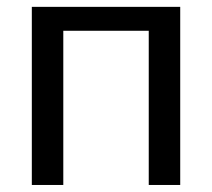

<svg xmlns="http://www.w3.org/2000/svg" viewBox="-20 -526 603 546"><path d="M492.5 0H403V-438.5H160V0H70.5V-506.5H492.5Z"/></svg>

Font: Lato
Style: Regular
Weight: 400
Designer: Lukasz Dziedzic with Adam Twardoch and Botio Nikoltchev
Foundry: tyPoland Lukasz Dziedzic
Version: Version 2.010; 2014-09-01; http://www.latofonts.com/; ttfaut